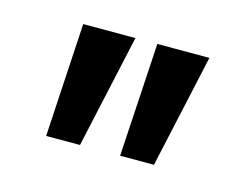

<svg xmlns="http://www.w3.org/2000/svg" viewBox="-46 -696 439 342"><g transform="rotate(15 173.5 -525.0)"><path d="M195.7 -420.8 208.2 -630.3H304.2L258.1 -420.8ZM59.3 -420.8 71.5 -630.3H167.8L121.7 -420.8Z"/></g></svg>

Font: Alumni Sans Thin
Style: Italic
Weight: 100
Italic angle: -8°
Designer: Robert E. Leuschke
Foundry: Robert E. Leuschke
Version: Version 1.016